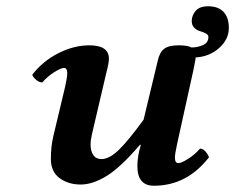

<svg xmlns="http://www.w3.org/2000/svg" viewBox="-20 -589 758 619"><path d="M434.1 -122.1H431.2Q368.2 -48.8 323.5 -21.5Q278.8 5.9 240.2 5.9Q199.7 5.9 171.9 -14.9Q144 -35.6 144 -76.2Q144 -116.7 151.9 -149.9L189.9 -309.1Q196.8 -339.8 196.8 -353Q196.8 -370.1 186 -370.1Q177.2 -370.1 155.5 -356.7Q133.8 -343.3 116.2 -323.2Q106.4 -323.2 96.4 -331.8Q86.4 -340.3 84 -348.1Q118.2 -392.1 168.2 -417.5Q218.3 -442.9 268.1 -442.9Q331.1 -442.9 331.1 -399.9Q331.1 -386.2 323.2 -356L276.9 -158.2Q272 -137.7 272 -123Q272 -102.1 280.8 -89.1Q289.6 -76.2 307.1 -76.2Q333 -76.2 364 -106.7Q395 -137.2 442.9 -203.1L488.8 -394Q494.6 -420.4 509.3 -431.6Q523.9 -442.9 556.2 -442.9Q585 -442.9 597.2 -436Q617.7 -436 634.8 -443.8Q651.9 -451.7 651.9 -470.2Q651.9 -476.6 643.6 -481.2Q635.3 -485.8 625 -488.5Q614.7 -491.2 606.4 -499.5Q598.1 -507.8 598.1 -521Q598.1 -539.1 610.8 -554Q623.5 -568.8 650.9 -568.8Q683.1 -568.8 700.4 -551Q717.8 -533.2 717.8 -499Q717.8 -461.9 686.3 -434.1Q654.8 -406.2 610.8 -403.8Q610.4 -397.5 607.2 -381.8Q604 -366.2 603 -360.8L550.8 -124Q543.9 -91.8 543.9 -81.1Q543.9 -63 555.2 -63Q564 -63 585.7 -76.4Q607.4 -89.8 625 -109.9Q634.3 -109.9 642.6 -100.3Q650.9 -90.8 653.8 -82Q582.5 9.8 476.1 9.8Q422.9 9.8 422.9 -53.2Q422.9 -85.4 434.1 -122.1Z"/></svg>

Font: Common Serif
Style: Bold Italic
Weight: 700
Italic angle: -12°
Designer: Philipp H. Poll, Khaled Hosny
Foundry: Stefan Peev, Context Ltd.
Version: Version 1.026